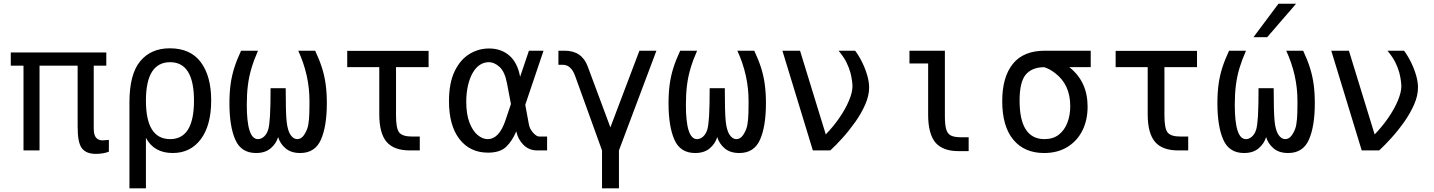

<svg xmlns="http://www.w3.org/2000/svg" viewBox="-20 -825 7867 1053"><path d="M506.3 19Q451.2 19 428.2 -13.2Q417 -28.8 411.4 -57.1Q405.8 -85.4 405.8 -130.9V-464.8H196.8V0H108.9V-464.8H39.1V-537.1H563V-464.8H494.1V-121.1Q494.1 -85.4 506.3 -70.8Q518.1 -55.2 543 -55.2Q551.8 -55.2 563 -56.6Q572.3 -57.6 573.2 -57.4Q574.2 -57.1 577.1 -58.1V6.8Q562.5 13.2 542 16.1Q523.4 19 506.3 19Z M689.9 -263.7Q689.9 -418 748.8 -489Q807.6 -560.1 911.1 -560.1Q1024.9 -560.1 1081.5 -483.6Q1138.2 -407.2 1138.2 -274.4Q1138.2 -137.7 1081.5 -61.8Q1024.9 14.2 927.2 14.2Q824.7 14.2 780.3 -68.8V208H689.9ZM913.1 -62Q1043.9 -62 1043.9 -272.9Q1043.9 -483.9 913.1 -483.9Q780.3 -483.9 780.3 -272.9Q780.3 -62 913.1 -62Z M1384.3 14.2Q1302.7 14.2 1270.5 -58.8Q1238.3 -131.8 1238.3 -259.3Q1238.3 -315.9 1244.6 -362.5Q1251 -409.2 1264.9 -453.1Q1278.8 -497.1 1302.2 -546.9H1395Q1373 -497.1 1359.4 -451.7Q1345.7 -406.2 1339.6 -357.9Q1333.5 -309.6 1333.5 -250Q1333.5 -62 1394.5 -62Q1412.6 -62 1428.5 -76.4Q1444.3 -90.8 1451.7 -117.2Q1457.5 -138.7 1460.7 -189.7Q1463.9 -240.7 1463.9 -341.3H1546.9Q1546.9 -272.5 1548.1 -228.8Q1549.3 -185.1 1552 -159.2Q1554.7 -133.3 1559.6 -117.7Q1566.4 -91.8 1580.1 -76.9Q1593.8 -62 1610.4 -62Q1631.8 -62 1647 -84Q1662.1 -106 1668.9 -131.8Q1671.9 -145.5 1674.6 -171.4Q1677.2 -197.3 1677.2 -256.8V-272.5Q1677.2 -413.1 1615.7 -546.9H1708.5Q1731.9 -497.1 1745.8 -453.1Q1759.8 -409.2 1766.1 -362.5Q1772.5 -315.9 1772.5 -259.3Q1772.5 -131.8 1740 -58.8Q1707.5 14.2 1626.5 14.2Q1576.2 14.2 1546.1 -11.5Q1516.1 -37.1 1505.4 -73.2Q1494.6 -37.1 1464.4 -11.5Q1434.1 14.2 1384.3 14.2Z M2228 0Q2140.1 0 2100.1 -47.1Q2060.1 -94.2 2060.1 -198.2V-457H1884.3V-545.9H2330.6V-457H2151.9V-192.9Q2151.9 -122.1 2168.5 -99.6Q2186 -76.2 2238.8 -76.2H2282.2V0Z M2656.2 12.2Q2557.6 12.2 2500 -62Q2442.4 -136.2 2442.4 -269.5Q2442.4 -369.1 2472.9 -433.1Q2503.4 -497.1 2553.5 -528.1Q2603.5 -559.1 2662.1 -559.1Q2728.5 -559.1 2773.4 -520.3Q2818.4 -481.4 2832.5 -403.8L2880.9 -546.9H2960.9L2860.8 -250.5L2880.4 -143.6Q2884.3 -119.6 2903.1 -97.9Q2921.9 -76.2 2937.5 -76.2H2980.5V0H2926.8Q2880.9 0 2850.6 -30.8Q2820.3 -61.5 2811.5 -104.5Q2789.1 -51.8 2755.9 -19.8Q2722.7 12.2 2656.2 12.2ZM2654.3 -62Q2717.8 -62 2752.4 -166L2782.2 -254.4L2760.7 -367.2Q2749 -430.7 2720.5 -457.3Q2691.9 -483.9 2659.7 -483.9Q2635.7 -483.9 2613.8 -470.5Q2591.8 -457 2574.7 -429.2Q2556.2 -398.4 2546.6 -356.4Q2537.1 -314.5 2537.1 -267.1Q2537.1 -199.2 2554.4 -153.6Q2571.8 -107.9 2598.9 -85Q2626 -62 2654.3 -62Z M3281.7 0 3134.3 -408.2Q3112.3 -469.7 3066.4 -469.7H3042.5V-546.9H3076.7Q3171.4 -546.9 3203.1 -460.9L3327.6 -126.5L3486.8 -546.9H3580.1L3374.5 0V208H3281.7Z M3792.5 14.2Q3710.9 14.2 3678.7 -58.8Q3646.5 -131.8 3646.5 -259.3Q3646.5 -315.9 3652.8 -362.5Q3659.2 -409.2 3673.1 -453.1Q3687 -497.1 3710.4 -546.9H3803.2Q3781.2 -497.1 3767.6 -451.7Q3753.9 -406.2 3747.8 -357.9Q3741.7 -309.6 3741.7 -250Q3741.7 -62 3802.7 -62Q3820.8 -62 3836.7 -76.4Q3852.5 -90.8 3859.9 -117.2Q3865.7 -138.7 3868.9 -189.7Q3872.1 -240.7 3872.1 -341.3H3955.1Q3955.1 -272.5 3956.3 -228.8Q3957.5 -185.1 3960.2 -159.2Q3962.9 -133.3 3967.8 -117.7Q3974.6 -91.8 3988.3 -76.9Q4002 -62 4018.6 -62Q4040 -62 4055.2 -84Q4070.3 -106 4077.1 -131.8Q4080.1 -145.5 4082.8 -171.4Q4085.4 -197.3 4085.4 -256.8V-272.5Q4085.4 -413.1 4023.9 -546.9H4116.7Q4140.1 -497.1 4154.1 -453.1Q4168 -409.2 4174.3 -362.5Q4180.7 -315.9 4180.7 -259.3Q4180.7 -131.8 4148.2 -58.8Q4115.7 14.2 4034.7 14.2Q3984.4 14.2 3954.3 -11.5Q3924.3 -37.1 3913.6 -73.2Q3902.8 -37.1 3872.6 -11.5Q3842.3 14.2 3792.5 14.2Z M4271 -546.9H4367.7L4508.8 -87.9Q4549.3 -129.4 4582.8 -177.7Q4616.2 -226.1 4635.7 -272.2Q4655.3 -318.4 4655.3 -352.1Q4655.3 -363.8 4652.6 -383.3Q4649.9 -402.8 4644.5 -424.8Q4636.7 -453.1 4622.8 -481.9Q4608.9 -510.7 4579.1 -546.9H4669.9Q4691.4 -518.1 4708.7 -482.7Q4726.1 -447.3 4736.3 -411.4Q4746.6 -375.5 4746.6 -345.2Q4746.6 -300.3 4725.1 -251.5Q4703.6 -202.6 4670.4 -155.8Q4637.2 -108.9 4600.6 -68.4Q4564 -27.8 4533.7 0H4438Z M5238.3 3.9Q5192.4 3.9 5160.6 -8.5Q5128.9 -21 5110.4 -43Q5090.3 -66.9 5080.3 -105.5Q5070.3 -144 5070.3 -194.3V-477.1H4967.8V-546.9H5162.1V-189Q5162.1 -141.6 5169.2 -116.5Q5176.3 -91.3 5195.1 -81.8Q5213.9 -72.3 5249 -72.3H5292.5V3.9Z M5706.1 14.2Q5598.1 14.2 5537.4 -58.8Q5476.6 -131.8 5476.6 -270.5Q5476.6 -402.3 5534.7 -474.6Q5592.8 -546.9 5710.4 -546.9H5961.9V-457H5844.2Q5944.8 -377.9 5944.8 -240.7Q5944.8 -166 5916 -108.6Q5887.2 -51.3 5833.5 -18.6Q5779.8 14.2 5706.1 14.2ZM5708.5 -62Q5755.4 -62 5786.6 -86.2Q5817.9 -110.4 5833.7 -151.4Q5849.6 -192.4 5849.6 -243.2Q5849.6 -361.8 5765.6 -424.8Q5736.3 -447.3 5707 -456.5Q5641.1 -456.5 5606.4 -416.7Q5571.8 -377 5571.8 -273.4Q5571.8 -62 5708.5 -62Z M6442.4 0Q6354.5 0 6314.5 -47.1Q6274.4 -94.2 6274.4 -198.2V-457H6098.6V-545.9H6544.9V-457H6366.2V-192.9Q6366.2 -122.1 6382.8 -99.6Q6400.4 -76.2 6453.1 -76.2H6496.6V0Z M6991.7 -804.7H7088.4L6929.7 -621.1H6854.5ZM6802.7 14.2Q6721.2 14.2 6689 -58.8Q6656.7 -131.8 6656.7 -259.3Q6656.7 -315.9 6663.1 -362.5Q6669.4 -409.2 6683.3 -453.1Q6697.3 -497.1 6720.7 -546.9H6813.5Q6791.5 -497.1 6777.8 -451.7Q6764.2 -406.2 6758.1 -357.9Q6752 -309.6 6752 -250Q6752 -62 6813 -62Q6831.1 -62 6846.9 -76.4Q6862.8 -90.8 6870.1 -117.2Q6876 -138.7 6879.2 -189.7Q6882.3 -240.7 6882.3 -341.3H6965.3Q6965.3 -272.5 6966.6 -228.8Q6967.8 -185.1 6970.5 -159.2Q6973.1 -133.3 6978 -117.7Q6984.9 -91.8 6998.5 -76.9Q7012.2 -62 7028.8 -62Q7050.3 -62 7065.4 -84Q7080.6 -106 7087.4 -131.8Q7090.3 -145.5 7093 -171.4Q7095.7 -197.3 7095.7 -256.8V-272.5Q7095.7 -413.1 7034.2 -546.9H7127Q7150.4 -497.1 7164.3 -453.1Q7178.2 -409.2 7184.6 -362.5Q7190.9 -315.9 7190.9 -259.3Q7190.9 -131.8 7158.4 -58.8Q7126 14.2 7044.9 14.2Q6994.6 14.2 6964.6 -11.5Q6934.6 -37.1 6923.8 -73.2Q6913.1 -37.1 6882.8 -11.5Q6852.5 14.2 6802.7 14.2Z M7281.2 -546.9H7377.9L7519 -87.9Q7559.6 -129.4 7593 -177.7Q7626.5 -226.1 7646 -272.2Q7665.5 -318.4 7665.5 -352.1Q7665.5 -363.8 7662.8 -383.3Q7660.2 -402.8 7654.8 -424.8Q7647 -453.1 7633.1 -481.9Q7619.1 -510.7 7589.4 -546.9H7680.2Q7701.7 -518.1 7719 -482.7Q7736.3 -447.3 7746.6 -411.4Q7756.8 -375.5 7756.8 -345.2Q7756.8 -300.3 7735.4 -251.5Q7713.9 -202.6 7680.7 -155.8Q7647.5 -108.9 7610.8 -68.4Q7574.2 -27.8 7543.9 0H7448.2Z"/></svg>

Font: Vazir Code Hack
Style: Code-Hack
Weight: 400
Foundry: DejaVu fonts team - Redesigned by Saber Rastikerdar
Version: Version 1.1.2